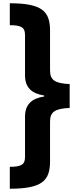

<svg xmlns="http://www.w3.org/2000/svg" viewBox="-20 -793 471 1174"><path d="M40 -773V-639C111 -639 133 -625 133 -579V-333C133 -257 174 -221 250 -209V-203C174 -191 133 -155 133 -79V167C133 213 111 227 40 227V361C240 361 286 310 286 193V-50C286 -110 318 -129 406 -133V-279C318 -283 286 -302 286 -362V-605C286 -722 240 -773 40 -773Z"/></svg>

Font: Noto Sans Telugu ExtraCondensed Black
Style: Regular
Weight: 900
Width: 2
Designer: Jelle Bosma - Monotype Design Team
Foundry: Monotype Imaging Inc.
Version: Version 2.005